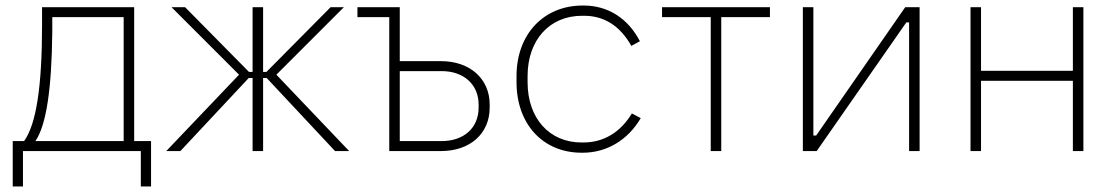

<svg xmlns="http://www.w3.org/2000/svg" viewBox="-20 -546 4028 694"><path d="M26 128H63V0H489V128H526V-36H465V-520H132V-457C132 -232 111 -97 67 -36H26ZM108 -36C147 -93 167 -222 169 -433V-484H427V-36Z M893 0H931V-264H944L1191 0H1242L979 -276L1223 -520H1175L943 -286H931V-520H893V-286H880L649 -520H600L844 -276L581 0H632L879 -264H893Z M1387 0H1574C1679 0 1750 -63 1750 -157V-168C1750 -261 1679 -325 1574 -325H1425V-520H1272V-484H1387ZM1425 -36V-289H1576C1657 -289 1710 -240 1710 -168V-157C1710 -84 1657 -36 1576 -36Z M2082 6H2087C2173 6 2250 -40 2296 -119L2264 -136C2223 -68 2162 -31 2089 -31H2082C1966 -31 1887 -118 1887 -249V-271C1887 -401 1966 -489 2084 -489H2091C2164 -489 2222 -452 2262 -380L2293 -397C2250 -480 2177 -526 2090 -526H2086C1945 -526 1847 -422 1847 -271V-249C1847 -98 1942 6 2082 6Z M2549 0H2587V-484H2763V-520H2373V-484H2549Z M2882 0H2932L3256 -465H3266V0H3304V-520H3252L2930 -56H2920V-520H2882Z M3488 0H3526V-254H3858V0H3896V-520H3858V-290H3526V-520H3488Z"/></svg>

Font: Fixel Text ExtraLight
Style: Regular
Weight: 200
Width: 4
Designer: AlfaBravo + MacPaw
Foundry: Kyrylo Tkachov, Marchela Mozhyna, Serhii Makarenko, Maria Weinstein, Zakhar Kryvoshyya
Version: Version 1.211